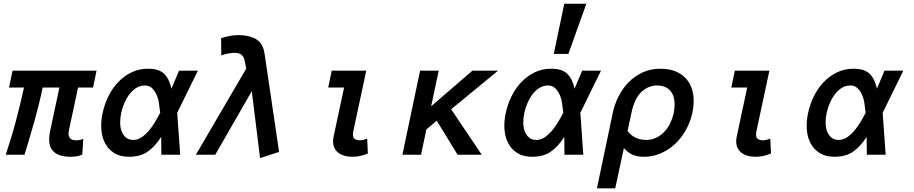

<svg xmlns="http://www.w3.org/2000/svg" viewBox="-20 -838 4953 1040"><path d="M353 -130.9Q348.1 -106.9 357.2 -92.5Q366.2 -78.1 391.1 -78.1Q404.8 -78.1 413.8 -80.1Q422.9 -82 431.2 -85.9L425.8 -1Q402.8 11.2 362.8 11.2Q293.9 11.2 264.9 -22.5Q235.8 -56.2 252 -130.9L301.8 -363.8H210.9Q201.2 -315.9 190.2 -271.5Q179.2 -227.1 167 -183.6Q154.8 -140.1 141.4 -95Q127.9 -49.8 112.8 0H11.2Q26.9 -48.8 40.5 -93Q54.2 -137.2 65.7 -180.7Q77.1 -224.1 88.1 -269Q99.1 -314 109.9 -363.8H28.8L47.9 -455.1H502.9L483.9 -363.8H402.8Z M636.7 -227.1Q630.9 -201.2 630.9 -175Q630.9 -148.9 638.4 -127.9Q646 -106.9 661.4 -93.5Q676.8 -80.1 703.1 -80.1Q725.1 -80.1 745.6 -93.5Q766.1 -106.9 784.4 -127.9Q802.7 -148.9 818.4 -175Q834 -201.2 847.7 -227.1Q844.7 -252.9 840.8 -279.5Q836.9 -306.2 826.9 -327.1Q816.9 -348.1 802 -361.6Q787.1 -375 765.1 -375Q738.8 -375 717.8 -361.6Q696.8 -348.1 680.9 -327.1Q665 -306.2 653.6 -279.5Q642.1 -252.9 636.7 -227.1ZM536.1 -227.1Q545.9 -272.9 566.9 -315.9Q587.9 -358.9 619.4 -392.3Q650.9 -425.8 691.9 -445.8Q732.9 -465.8 781.7 -465.8Q840.8 -465.8 868.9 -438.5Q897 -411.1 908.7 -357.9L949.7 -455.1H1051.8L939.9 -227.1L956.1 0H854L853 -96.2Q818.8 -43 778.8 -15.9Q738.8 11.2 679.7 11.2Q630.9 11.2 598.9 -8.8Q566.9 -28.8 549.3 -62Q531.7 -95.2 528.8 -138.2Q525.9 -181.2 536.1 -227.1Z M1388.7 18.1 1343.8 -344.2 1146 0H1041L1314 -466.8L1304.7 -511.2Q1296.9 -551.8 1252 -551.8Q1237.8 -551.8 1219.7 -548.8Q1201.7 -545.9 1178.7 -538.1L1177.7 -630.9Q1204.6 -640.1 1228.3 -644Q1252 -647.9 1272 -647.9Q1329.6 -647.9 1367.7 -625.5Q1405.8 -603 1413.6 -543.9L1491.7 -15.1Z M1972.7 -6.8Q1930.7 11.2 1890.6 11.2Q1833.5 11.2 1804.7 -17.8Q1775.9 -46.9 1787.6 -101.1L1843.8 -363.8H1757.8L1776.9 -455.1H1963.9L1894.5 -130.9Q1887.7 -98.1 1898.2 -88.1Q1908.7 -78.1 1928.7 -78.1Q1939.5 -78.1 1950.7 -81.1Q1961.9 -84 1968.8 -87.9Z M2589.4 0H2458.5L2345.7 -184.1L2289.6 -137.2L2260.7 0H2159.7L2255.4 -455.1H2356.4L2315.4 -262.2L2538.6 -455.1H2677.7L2423.8 -246.1Z M2820.3 -227.1Q2814.5 -201.2 2814.5 -175Q2814.5 -148.9 2822 -127.9Q2829.6 -106.9 2845 -93.5Q2860.4 -80.1 2886.7 -80.1Q2908.7 -80.1 2929.2 -93.5Q2949.7 -106.9 2968 -127.9Q2986.3 -148.9 3002 -175Q3017.6 -201.2 3031.2 -227.1Q3028.3 -252.9 3024.4 -279.5Q3020.5 -306.2 3010.5 -327.1Q3000.5 -348.1 2985.6 -361.6Q2970.7 -375 2948.7 -375Q2922.4 -375 2901.4 -361.6Q2880.4 -348.1 2864.5 -327.1Q2848.6 -306.2 2837.2 -279.5Q2825.7 -252.9 2820.3 -227.1ZM2719.7 -227.1Q2729.5 -272.9 2750.5 -315.9Q2771.5 -358.9 2803 -392.3Q2834.5 -425.8 2875.5 -445.8Q2916.5 -465.8 2965.3 -465.8Q3024.4 -465.8 3052.5 -438.5Q3080.6 -411.1 3092.3 -357.9L3133.3 -455.1H3235.4L3123.5 -227.1L3139.6 0H3037.6L3036.6 -96.2Q3002.4 -43 2962.4 -15.9Q2922.4 11.2 2863.3 11.2Q2814.5 11.2 2782.5 -8.8Q2750.5 -28.8 2732.9 -62Q2715.3 -95.2 2712.4 -138.2Q2709.5 -181.2 2719.7 -227.1ZM3156.2 -817.9 3058.6 -545.9H2979.5L3036.6 -817.9Z M3730.5 -227.1Q3718.3 -173.8 3693.4 -130.4Q3668.5 -86.9 3633.5 -55.4Q3598.6 -23.9 3556.4 -6.3Q3514.2 11.2 3469.2 11.2Q3431.2 11.2 3405.3 -0.5Q3379.4 -12.2 3359.4 -36.1L3312.5 182.1H3213.4L3299.3 -227.1Q3308.6 -272 3330.1 -314.9Q3351.6 -357.9 3384 -391.4Q3416.5 -424.8 3460 -445.3Q3503.4 -465.8 3557.6 -465.8Q3608.4 -465.8 3646 -448.5Q3683.6 -431.2 3706.5 -399.2Q3729.5 -367.2 3735.4 -323Q3741.2 -278.8 3730.5 -227.1ZM3629.4 -227.1Q3635.3 -257.8 3633.8 -284.9Q3632.3 -312 3620.8 -332Q3609.4 -352.1 3589.4 -363.5Q3569.3 -375 3539.6 -375Q3492.2 -375 3454.8 -340.6Q3417.5 -306.2 3400.4 -227.1L3379.4 -128.9Q3414.6 -80.1 3481.4 -80.1Q3509.3 -80.1 3533.4 -91.6Q3557.6 -103 3576.9 -122.6Q3596.2 -142.1 3609.4 -168.9Q3622.6 -195.8 3629.4 -227.1Z M4156.2 -6.8Q4114.3 11.2 4074.2 11.2Q4017.1 11.2 3988.3 -17.8Q3959.5 -46.9 3971.2 -101.1L4027.3 -363.8H3941.4L3960.4 -455.1H4147.5L4078.1 -130.9Q4071.3 -98.1 4081.8 -88.1Q4092.3 -78.1 4112.3 -78.1Q4123 -78.1 4134.3 -81.1Q4145.5 -84 4152.3 -87.9Z M4458 -227.1Q4452.1 -201.2 4452.1 -175Q4452.1 -148.9 4459.7 -127.9Q4467.3 -106.9 4482.7 -93.5Q4498 -80.1 4524.4 -80.1Q4546.4 -80.1 4566.9 -93.5Q4587.4 -106.9 4605.7 -127.9Q4624 -148.9 4639.6 -175Q4655.3 -201.2 4668.9 -227.1Q4666 -252.9 4662.1 -279.5Q4658.2 -306.2 4648.2 -327.1Q4638.2 -348.1 4623.3 -361.6Q4608.4 -375 4586.4 -375Q4560.1 -375 4539.1 -361.6Q4518.1 -348.1 4502.2 -327.1Q4486.3 -306.2 4474.9 -279.5Q4463.4 -252.9 4458 -227.1ZM4357.4 -227.1Q4367.2 -272.9 4388.2 -315.9Q4409.2 -358.9 4440.7 -392.3Q4472.2 -425.8 4513.2 -445.8Q4554.2 -465.8 4603 -465.8Q4662.1 -465.8 4690.2 -438.5Q4718.3 -411.1 4730 -357.9L4771 -455.1H4873L4761.2 -227.1L4777.3 0H4675.3L4674.3 -96.2Q4640.1 -43 4600.1 -15.9Q4560.1 11.2 4501 11.2Q4452.1 11.2 4420.2 -8.8Q4388.2 -28.8 4370.6 -62Q4353 -95.2 4350.1 -138.2Q4347.2 -181.2 4357.4 -227.1Z"/></svg>

Font: Anonymous Pro
Style: Bold Italic
Weight: 700
Italic angle: -12°
Monospace: yes
Designer: Mark Simonson
Version: Version 1.003